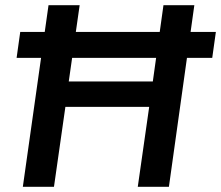

<svg xmlns="http://www.w3.org/2000/svg" viewBox="-20 -720 852 740"><path d="M68 0 167 -700H287L245 -406H569L610 -700H729L631 0H511L555 -308H232L188 0ZM44 -497 58 -597H812L798 -497Z"/></svg>

Font: Host Grotesk SemiBold
Style: Italic
Weight: 600
Italic angle: -8°
Designer: Doğukan Karapınar based on Poppins by Indian Type Foundry, Jonny Pinhorn
Foundry: Element Type
Version: Version 1.001; ttfautohint (v1.8.4.7-5d5b)